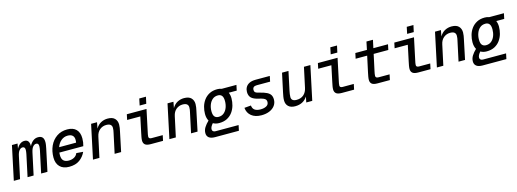

<svg xmlns="http://www.w3.org/2000/svg" viewBox="-23 -1738 7844 2912"><g transform="rotate(-15 3899.0 -282.0)"><path d="M-20 0 93 -532H181L167 -453Q190 -497 221.5 -520.5Q253 -544 290 -544Q330 -544 348.5 -520Q367 -496 367 -450Q367 -446 367 -441Q391 -490 426 -517Q461 -544 505 -544Q550 -544 572.5 -520Q595 -496 595 -444Q595 -419 590.5 -394.5Q586 -370 582 -348L508 0H409L482 -342Q490 -382 490 -408Q490 -456 452 -456Q424 -456 400.5 -428.5Q377 -401 364 -340L291 0H196L269 -342Q277 -382 277 -407Q277 -456 238 -456Q210 -456 186.5 -428.5Q163 -401 151 -340L78 0Z M849 12Q754 12 703 -40.5Q652 -93 652 -184Q652 -285 689.5 -366.5Q727 -448 797 -496Q867 -544 962 -544Q1054 -544 1102.5 -495Q1151 -446 1151 -354Q1151 -323 1146.5 -292Q1142 -261 1134 -235H758Q756 -216 756 -196Q756 -134 785 -107.5Q814 -81 867 -81Q915 -81 952 -101.5Q989 -122 1004 -161L1110 -153Q1077 -80 1013.5 -34Q950 12 849 12ZM945 -451Q887 -451 842.5 -414Q798 -377 776 -315H1042Q1044 -324 1045 -334Q1046 -344 1046 -360Q1046 -404 1020.5 -427.5Q995 -451 945 -451Z M1223 0 1336 -532H1429L1411 -437Q1443 -492 1491.5 -518Q1540 -544 1597 -544Q1673 -544 1708.5 -507Q1744 -470 1744 -412Q1744 -387 1739.5 -359Q1735 -331 1730 -310L1665 0H1563L1631 -317Q1635 -333 1637.5 -350.5Q1640 -368 1640 -388Q1640 -420 1619 -438Q1598 -456 1552 -456Q1495 -456 1450.5 -420Q1406 -384 1392 -315L1324 0Z M2130 0Q2068 0 2042 -22Q2016 -44 2016 -86Q2016 -108 2021.5 -138.5Q2027 -169 2034 -201L2086 -447H1879L1897 -532H2206L2134 -192Q2129 -170 2125.5 -151Q2122 -132 2122 -118Q2122 -85 2166 -85H2341L2323 0ZM2119 -609 2141 -714H2246L2223 -609Z M2423 0 2536 -532H2629L2611 -437Q2643 -492 2691.5 -518Q2740 -544 2797 -544Q2873 -544 2908.5 -507Q2944 -470 2944 -412Q2944 -387 2939.5 -359Q2935 -331 2930 -310L2865 0H2763L2831 -317Q2835 -333 2837.5 -350.5Q2840 -368 2840 -388Q2840 -420 2819 -438Q2798 -456 2752 -456Q2695 -456 2650.5 -420Q2606 -384 2592 -315L2524 0Z M3100 150Q3037 150 3005 125Q2973 100 2973 54Q2973 7 2999 -35Q3025 -77 3069 -119Q3043 -164 3043 -229Q3043 -285 3058.5 -340.5Q3074 -396 3107.5 -442Q3141 -488 3193.5 -516Q3246 -544 3319 -544Q3357 -544 3388 -532H3618L3600 -447H3475Q3493 -406 3493 -355Q3493 -299 3477.5 -243.5Q3462 -188 3429 -142Q3396 -96 3343.5 -68Q3291 -40 3217 -40Q3162 -40 3122 -64Q3079 -16 3079 22Q3079 43 3093 54Q3107 65 3130 65H3492L3474 150ZM3232 -133Q3283 -133 3317.5 -162.5Q3352 -192 3369.5 -239Q3387 -286 3387 -341Q3387 -398 3366 -424.5Q3345 -451 3305 -451Q3253 -451 3218.5 -421.5Q3184 -392 3166 -344.5Q3148 -297 3148 -243Q3148 -184 3170 -158.5Q3192 -133 3232 -133Z M3868 12Q3770 12 3711 -35.5Q3652 -83 3645 -164L3749 -173Q3754 -123 3786.5 -100.5Q3819 -78 3877 -78Q3932 -78 3969 -98.5Q4006 -119 4006 -162Q4006 -182 3996.5 -196.5Q3987 -211 3961 -222Q3935 -233 3885 -244Q3810 -261 3777 -294Q3744 -327 3744 -386Q3744 -425 3761.5 -458Q3779 -491 3818 -511.5Q3857 -532 3921 -532H4142L4124 -447H3915Q3848 -447 3848 -390Q3848 -365 3861 -352.5Q3874 -340 3918 -330Q3994 -312 4035.5 -291Q4077 -270 4093.5 -241.5Q4110 -213 4110 -171Q4110 -117 4079.5 -75.5Q4049 -34 3994.5 -11Q3940 12 3868 12Z M4397 12Q4327 12 4290.5 -23Q4254 -58 4254 -117Q4254 -147 4259.5 -179Q4265 -211 4271 -238L4334 -532H4435L4372 -235Q4367 -210 4363.5 -187Q4360 -164 4360 -141Q4360 -110 4380 -93Q4400 -76 4443 -76Q4510 -76 4553.5 -114Q4597 -152 4611 -220L4678 -532H4779L4666 0H4572L4590 -88Q4525 12 4397 12Z M5130 0Q5068 0 5042 -22Q5016 -44 5016 -86Q5016 -108 5021.5 -138.5Q5027 -169 5034 -201L5086 -447H4879L4897 -532H5206L5134 -192Q5129 -170 5125.5 -151Q5122 -132 5122 -118Q5122 -85 5166 -85H5341L5323 0ZM5119 -609 5141 -714H5246L5223 -609Z M5691 0Q5629 0 5603 -21.5Q5577 -43 5577 -85Q5577 -108 5582.5 -138.5Q5588 -169 5595 -201L5648 -447H5467L5485 -532H5667L5693 -657H5795L5768 -532H5998L5980 -447H5750L5695 -192Q5690 -169 5687 -151Q5684 -133 5684 -119Q5684 -85 5729 -85H5903L5885 0Z M6330 0Q6268 0 6242 -22Q6216 -44 6216 -86Q6216 -108 6221.5 -138.5Q6227 -169 6234 -201L6286 -447H6079L6097 -532H6406L6334 -192Q6329 -170 6325.5 -151Q6322 -132 6322 -118Q6322 -85 6366 -85H6541L6523 0ZM6319 -609 6341 -714H6446L6423 -609Z M6623 0 6736 -532H6829L6811 -437Q6843 -492 6891.5 -518Q6940 -544 6997 -544Q7073 -544 7108.5 -507Q7144 -470 7144 -412Q7144 -387 7139.5 -359Q7135 -331 7130 -310L7065 0H6963L7031 -317Q7035 -333 7037.5 -350.5Q7040 -368 7040 -388Q7040 -420 7019 -438Q6998 -456 6952 -456Q6895 -456 6850.5 -420Q6806 -384 6792 -315L6724 0Z M7300 150Q7237 150 7205 125Q7173 100 7173 54Q7173 7 7199 -35Q7225 -77 7269 -119Q7243 -164 7243 -229Q7243 -285 7258.5 -340.5Q7274 -396 7307.5 -442Q7341 -488 7393.5 -516Q7446 -544 7519 -544Q7557 -544 7588 -532H7818L7800 -447H7675Q7693 -406 7693 -355Q7693 -299 7677.5 -243.5Q7662 -188 7629 -142Q7596 -96 7543.5 -68Q7491 -40 7417 -40Q7362 -40 7322 -64Q7279 -16 7279 22Q7279 43 7293 54Q7307 65 7330 65H7692L7674 150ZM7432 -133Q7483 -133 7517.5 -162.5Q7552 -192 7569.5 -239Q7587 -286 7587 -341Q7587 -398 7566 -424.5Q7545 -451 7505 -451Q7453 -451 7418.5 -421.5Q7384 -392 7366 -344.5Q7348 -297 7348 -243Q7348 -184 7370 -158.5Q7392 -133 7432 -133Z"/></g></svg>

Font: Geist Mono Medium
Style: Italic
Weight: 500
Italic angle: -12°
Monospace: yes
Designer: Basement.studio, Andrés Briganti, Mateo Zaragoza
Foundry: Basement.studio, Vercel, Andrés Briganti, Guido Ferreyra, Mateo Zaragoza
Version: Version 1.500; ttfautohint (v1.8.4.7-5d5b)